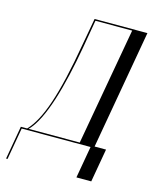

<svg xmlns="http://www.w3.org/2000/svg" viewBox="-180 -563 615 762"><g transform="rotate(15 127.0 -182.0)"><path d="M-76 131 -53 0H230L207 131H268L292 -6H245L331 -495H114L94 -384C57 -169 19 -60 -32 -6H-58L-82 131ZM-26 -6C30 -62 70 -209 99 -373L119 -489H270L184 -6Z"/></g></svg>

Font: Moniqa Ita Display
Style: Italic
Weight: 400
Italic angle: -10°
Designer: Rajesh Rajput
Foundry: Rajesh Rajput
Version: Version 1.000